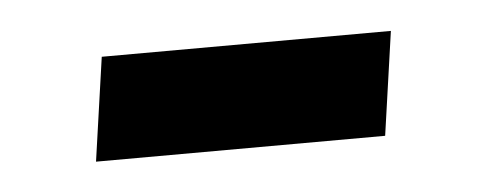

<svg xmlns="http://www.w3.org/2000/svg" viewBox="-25 -342 426 168"><g transform="rotate(-5 188.0 -258.0)"><path d="M54.5 -212 67.5 -303 321.5 -303.5 308.5 -212.5Z"/></g></svg>

Font: Public Sans Thin SemiBold
Style: Italic
Weight: 600
Italic angle: -8°
Version: Version 2.001